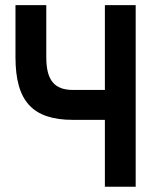

<svg xmlns="http://www.w3.org/2000/svg" viewBox="-20 -713 626 733"><path d="M258.8 -255.4H380.4V0H498V-693.4H380.4V-369.6H258.8C187.5 -369.6 156.7 -406.7 156.7 -494.6V-693.4H39.1V-494.6C39.1 -326.7 104.5 -255.4 258.8 -255.4Z"/></svg>

Font: Cascadia Code PL SemiBold
Style: Regular
Weight: 600
Monospace: yes
Designer: Aaron Bell
Foundry: Saja Typeworks
Version: Version 2404.023